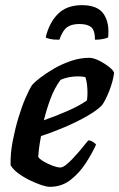

<svg xmlns="http://www.w3.org/2000/svg" viewBox="-20 -724 462 744"><path d="M173 0Q161 0 140 -7Q119 -14 94.5 -26Q70 -38 50 -53Q30 -68 21 -84Q20 -129 29 -176Q38 -223 51 -266.5Q64 -310 78.5 -343.5Q93 -377 104 -394Q113 -405 135.5 -422.5Q158 -440 189 -458Q220 -476 255.5 -488Q291 -500 326 -500Q342 -500 364 -489Q386 -478 403.5 -464Q421 -450 422 -441Q418 -409 403.5 -372Q389 -335 375 -316Q357 -297 318 -274.5Q279 -252 231 -231.5Q183 -211 139 -197Q133 -164 131 -147.5Q129 -131 128 -116Q134 -107 150.5 -97.5Q167 -88 184.5 -81.5Q202 -75 214 -75Q229 -75 259 -106.5Q289 -138 322 -180Q331 -180 340.5 -174Q350 -168 352 -163Q337 -130 312.5 -92Q288 -54 253.5 -27Q219 0 173 0ZM150 -258Q201 -276 245 -295.5Q289 -315 317 -335Q319 -350 319 -365Q319 -381 317 -397Q315 -413 311 -425Q303 -427 295.5 -427.5Q288 -428 281 -428Q247 -428 215 -415Q191 -383 175.5 -341Q160 -299 150 -258ZM210 -570Q187 -570 174 -573Q161 -576 157 -579Q171 -637 205 -670.5Q239 -704 298 -704Q358 -704 381.5 -670Q405 -636 399 -579Q394 -576 379.5 -573Q365 -570 348 -570Q348 -607 333 -619Q318 -631 288 -631Q258 -631 240.5 -619Q223 -607 210 -570Z"/></svg>

Font: Texturina
Style: Bold Italic
Weight: 700
Italic angle: -11°
Designer: Guillermo Torres Carreño
Foundry: Omnibus-Type
Version: Version 1.002; ttfautohint (v1.8.3)